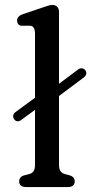

<svg xmlns="http://www.w3.org/2000/svg" viewBox="-20 -756 392 776"><path d="M324.5 -472.5C317 -481.5 305 -482.5 295.5 -475L218.5 -417.5V-707.5C218.5 -725 208.5 -736 192 -736C179 -736 164.5 -729.5 146 -723.5L73 -699C57 -693.5 49 -684.5 49 -673C49 -662 55.5 -652 68 -652H101C114.5 -652 121.5 -640.5 121.5 -619.5V-361L42 -302.5C32.5 -295.5 30 -283.5 37.5 -273.5C44.5 -264.5 55 -263 65.5 -271L121.5 -312V-89.5C121.5 -66.5 112.5 -56 98 -52.5L78.5 -47.5C64.5 -44 57.5 -35 57.5 -23C57.5 -8 67.5 0 85 0H254.5C272 0 282 -8 282 -23C282 -35 275 -43.5 261 -47.5L242.5 -52.5C227.5 -56.5 218.5 -66.5 218.5 -89.5V-368L320 -444C329.5 -451.5 332 -462.5 324.5 -472.5Z"/></svg>

Font: dr Title
Style: Regular
Weight: 400
Version: Version 1.000;hotconv 1.0.109;makeotfexe 2.5.65596